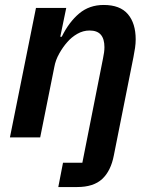

<svg xmlns="http://www.w3.org/2000/svg" viewBox="-20 -554 619 774"><path d="M234 102H312L395 -317Q398 -331 399.5 -342.5Q401 -354 401 -364Q401 -397 386.5 -414Q372 -431 341 -431Q315 -431 291.5 -417.5Q268 -404 251 -384Q234 -365 219 -338.5Q204 -312 199 -284L142 0H20L125 -522H247L223 -406H229Q258 -465 299 -499.5Q340 -534 398 -534Q464 -534 495.5 -497Q527 -460 527 -395Q527 -379 524.5 -361.5Q522 -344 518 -324L439 72Q427 135 392 167.5Q357 200 291 200H215Z"/></svg>

Font: IBM Plex Sans SemiBold
Style: Italic
Weight: 600
Italic angle: -11.31°
Designer: Mike Abbink, Paul van der Laan, Pieter van Rosmalen
Foundry: Bold Monday
Version: Version 3.201